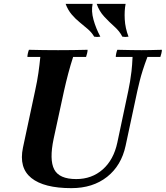

<svg xmlns="http://www.w3.org/2000/svg" viewBox="-20 -960 859 995"><path d="M350 15Q208 15 142.5 -37.5Q77 -90 99 -195L162 -490Q173 -540 179 -582Q185 -624 189 -665H122Q122 -673 124.5 -684Q127 -695 130 -702Q164 -701 205.5 -700.5Q247 -700 281 -700Q316 -700 357.5 -700.5Q399 -701 434 -702Q434 -695 431.5 -684Q429 -673 426 -665H359Q345 -622 333.5 -578.5Q322 -535 312 -490L258 -241Q235 -132 261 -82Q287 -32 375 -32Q456 -32 512.5 -82Q569 -132 588 -221L645 -490Q650 -515 654 -538Q658 -561 661.5 -591Q665 -621 667 -665H580Q580 -673 582.5 -684Q585 -695 588 -702Q629 -701 662 -700.5Q695 -700 714 -700Q731 -700 757.5 -700.5Q784 -701 819 -702Q819 -695 816.5 -684Q814 -673 811 -665H744Q729 -625 719.5 -595Q710 -565 704 -540.5Q698 -516 692 -490L631 -205Q609 -102 535 -43.5Q461 15 350 15ZM481 -940H631Q624 -905 626.5 -859.5Q629 -814 646 -770Q629 -767 614 -770Q600 -798 573 -822Q546 -846 520 -874Q494 -902 481 -940ZM320 -940H460Q452 -903 464.5 -858Q477 -813 500 -770Q483 -767 468 -770Q456 -791 436 -808.5Q416 -826 393.5 -844Q371 -862 351.5 -885Q332 -908 320 -940Z"/></svg>

Font: Poltawski Nowy
Style: Bold Italic
Weight: 700
Italic angle: -12°
Designer: Adam Pótawski, Mateusz Machalski, Borys Kosmynka, Ania Wieluska
Foundry: Capitalics.wtf
Version: Version 1.001;gftools[0.9.25]